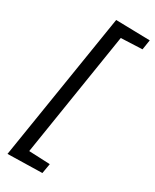

<svg xmlns="http://www.w3.org/2000/svg" viewBox="-241 -915 873 1081"><g transform="rotate(30 195.5 -374.5)"><path d="M241 100 17 105 170 -854 391 -849 381 -785 243 -779 115 30 252 36Z"/></g></svg>

Font: Bitter Pro Medium
Style: Italic
Weight: 500
Italic angle: -9°
Designer: Sol Matas, and Bitter project Authors
Foundry: Sol Matas
Version: Version 1.010